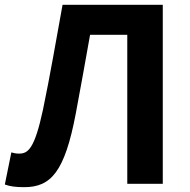

<svg xmlns="http://www.w3.org/2000/svg" viewBox="-28 -761 785 795"><path d="M72 14C183 14 240 -49 286 -292C306 -399 325 -504 345 -617H499V0H646V-741H231C204 -593 180 -451 150 -307C115 -144 88 -125 51 -125C38 -125 29 -127 19 -130L-8 3C14 11 37 14 72 14Z"/></svg>

Font: Source Han Sans CN
Style: Bold
Weight: 700
Designer: Ryoko NISHIZUKA 西塚涼子 (kana, bopomofo & ideographs); Paul D. Hunt (Latin, Greek & Cyrillic); Sandoll Communications 산돌커뮤니
Foundry: Adobe
Version: Version 2.001;hotconv 1.0.107;makeotfexe 2.5.65593